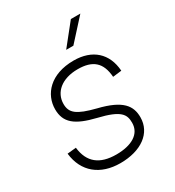

<svg xmlns="http://www.w3.org/2000/svg" viewBox="-178 -830 862 947"><g transform="rotate(-30 253.0 -357.0)"><path d="M276 -606H317L426 -726H372ZM229 12C347 12 427 -45 427 -135C427 -200 395 -248 263 -280C160 -306 131 -330 131 -381C131 -447 186 -495 277 -495C362 -495 404 -459 410 -375L460 -381C453 -483 387 -542 281 -542C148 -542 82 -464 82 -379C82 -303 128 -266 240 -239C363 -210 378 -179 378 -132C378 -69 321 -35 233 -35C139 -35 86 -76 76 -164L26 -159C38 -50 115 12 229 12Z"/></g></svg>

Font: Geist ExtraLight
Style: Italic
Weight: 200
Italic angle: -12°
Designer: Basement.studio, Andrés Briganti, Mateo Zaragoza
Foundry: Basement.studio, Vercel, Andrés Briganti, Guido Ferreyra, Mateo Zaragoza
Version: Version 1.500